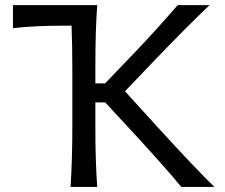

<svg xmlns="http://www.w3.org/2000/svg" viewBox="-20 -733 882 753"><path d="M470.2 -375 597.7 -234.9Q747.1 -71.3 820.8 0H690.9Q633.3 -69.8 527.8 -185.1L392.6 -331.5H354V-235.4Q354 -98.6 361.3 0H256.8Q263.7 -110.8 263.7 -235.4V-461.4Q263.7 -550.8 260.7 -632.3H227.1Q117.2 -632.3 30.8 -622.6V-712.9H361.3Q354 -612.8 354 -474.6V-405.8H392.1L509.3 -528.3Q591.8 -614.3 676.8 -712.9H801.8Q711.4 -627 584 -494.1Z"/></svg>

Font: Commissioner Flair
Style: Regular
Weight: 400
Designer: Kostas Bartsokas
Foundry: Kostas Bartsokas
Version: Version 1.000